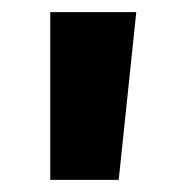

<svg xmlns="http://www.w3.org/2000/svg" viewBox="-20 -698 290 317"><path d="M205 -678 176 -401H63V-678Z"/></svg>

Font: Elaine Sans
Style: Bold
Weight: 700
Designer: Wei Huang
Foundry: Wei Huang
Version: Version 2.001;December 24, 2019;FontCreator 12.0.0.2547 64-b